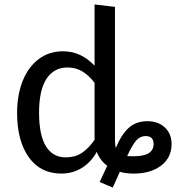

<svg xmlns="http://www.w3.org/2000/svg" viewBox="-20 -770 793 865"><path d="M753 -121Q753 -60 706 -24Q659 12 582 12Q548 12 520 4L488 75L429 50L463 -23Q430 -48 416 -86Q391 -40 349.5 -14Q308 12 256 12Q162 12 109.5 -62Q57 -136 57 -261Q57 -342 82 -405Q107 -468 154 -503.5Q201 -539 264 -539Q345 -539 406 -474V-750L498 -739V-140Q498 -116 502 -103L503 -106Q528 -166 561 -195Q594 -224 644 -224Q693 -224 723 -195.5Q753 -167 753 -121ZM406 -140V-150V-397Q380 -431 350.5 -448.5Q321 -466 284 -466Q223 -466 189.5 -415Q156 -364 156 -263Q156 -161 187 -111Q218 -61 276 -61Q318 -61 348 -80.5Q378 -100 406 -140ZM672 -121Q672 -157 636 -157Q612 -157 594.5 -138Q577 -119 553 -67Q561 -66 582 -66Q628 -66 650 -80Q672 -94 672 -121Z"/></svg>

Font: Fira Sans
Style: Regular
Weight: 400
Designer: bBox Type GmbH & Carrois Corporate GbR & Edenspiekermann AG
Foundry: bBox Type GmbH & Carrois Corporate GbR & Edenspiekermann AG
Version: Version 4.301